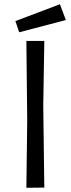

<svg xmlns="http://www.w3.org/2000/svg" viewBox="-20 -889 335 910"><path d="M264 -869 292 -794 71 -736 53 -789ZM185 -388 190 0 105 1 109 -318 105 -695H190Z"/></svg>

Font: Ruda
Style: Regular
Weight: 400
Designer: Mariela Monsalve, Angelina Sanchez
Foundry: Mariela Monsalve, Angelina Sanchez
Version: Version 1.002